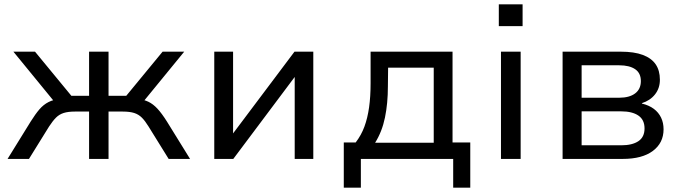

<svg xmlns="http://www.w3.org/2000/svg" viewBox="-20 -735 3153 888"><path d="M15 0 122 -173Q144 -208 162.5 -229.5Q181 -251 204.5 -263Q228 -275 261 -278L240 -254L42 -496H142L310 -292H392V-496H482V-292H564L732 -496H832L634 -254L613 -278Q644 -275 666 -264.5Q688 -254 708 -232.5Q728 -211 752 -173L859 0H760L667 -150Q651 -176 636 -191Q621 -206 600.5 -212.5Q580 -219 548 -219H482V0H392V-219H326Q295 -219 274.5 -212.5Q254 -206 239 -191Q224 -176 207 -150L114 0Z M971 0V-496H1058V-118L1342 -496H1429V0H1343V-379L1059 0Z M1570 133V-76H1625Q1651 -110 1665.5 -149.5Q1680 -189 1687 -238.5Q1694 -288 1694 -350V-496H2073V-76H2155V133H2076V0H1649V133ZM1715 -75H1986V-422H1775L1774 -335Q1774 -257 1760.5 -191.5Q1747 -126 1715 -75Z M2287 -614V-715H2397V-614ZM2297 0V-496H2388V0Z M2582 0V-496H2851Q2913 -496 2953 -481Q2993 -466 3012.5 -437.5Q3032 -409 3032 -366Q3032 -327 3009.5 -298.5Q2987 -270 2949 -258V-256Q2982 -248 3004 -231.5Q3026 -215 3037.5 -191Q3049 -167 3049 -137Q3049 -74 2999.5 -37Q2950 0 2860 0ZM2670 -63H2853Q2904 -63 2932.5 -82Q2961 -101 2961 -141Q2961 -181 2932.5 -200.5Q2904 -220 2853 -220H2670ZM2670 -283H2844Q2891 -283 2917.5 -303Q2944 -323 2944 -360Q2944 -397 2917.5 -415Q2891 -433 2844 -433H2670Z"/></svg>

Font: Nunito Sans 7pt
Style: Regular
Weight: 400
Designer: Vernon Adams
Foundry: Vernon Adams
Version: Version 3.101;gftools[0.9.27]